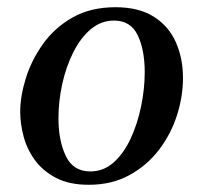

<svg xmlns="http://www.w3.org/2000/svg" viewBox="-20 -500 567 532"><path d="M487 -284Q487 -233 470.5 -181Q454 -129 421 -85.5Q388 -42 339 -15Q290 12 226 12Q172 12 135.5 -7Q99 -26 77 -56Q55 -86 45.5 -121.5Q36 -157 36 -190Q36 -233 51.5 -283Q67 -333 99 -378Q131 -423 181 -451.5Q231 -480 300 -480Q365 -480 406.5 -453.5Q448 -427 467.5 -382.5Q487 -338 487 -284ZM381 -300Q381 -362 361.5 -402.5Q342 -443 296 -443Q260 -443 231.5 -419Q203 -395 183 -355Q163 -315 152.5 -267.5Q142 -220 142 -172Q142 -110 162.5 -67.5Q183 -25 230 -25Q267 -25 295 -50Q323 -75 342 -116Q361 -157 371 -205.5Q381 -254 381 -300Z"/></svg>

Font: Tiro Tamil
Style: Italic
Weight: 400
Italic angle: -11°
Designer: Tamil: Fernando Mello & Fiona Ross, assisted by Kaja Sojewska. Latin: John Hudson with Paul Hanslow, assisted by Kaja So
Foundry: Tiro Typeworks Ltd.
Version: Version 1.52